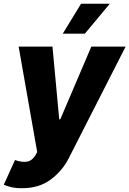

<svg xmlns="http://www.w3.org/2000/svg" viewBox="-43 -795 692 1028"><path d="M74.6 212.7Q39.4 212.7 15.3 206.5Q-8.9 200.3 -22.7 193.9L37.3 61.8Q73.2 74.6 100.1 70.8Q127.1 67.1 145.6 38L156.2 19.2L56.8 -545.5H237.9L274.1 -156.2H279.8L446 -545.5H629.6L324.2 54Q290.1 120.4 228.2 166.5Q166.2 212.7 74.6 212.7ZM293 -614.7 391 -774.9H544.7L411.2 -614.7Z"/></svg>

Font: Inter UI Extra Bold
Style: Italic
Weight: 800
Italic angle: 9.39999°
Designer: Rasmus Andersson
Foundry: rsms
Version: 3.2;8d6f07862